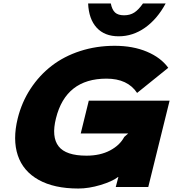

<svg xmlns="http://www.w3.org/2000/svg" viewBox="-20 -1086 1041 1116"><path d="M965.8 -501 841.8 1H652.8L668 -57.1H666Q632.3 -31.2 564.2 -10.7Q496.1 9.8 435.1 9.8Q294.9 9.8 204.6 -40.5Q114.3 -90.8 83.5 -182.9Q52.7 -274.9 83 -397.9Q106.4 -492.2 157.5 -570.1Q208.5 -647.9 280.3 -703.4Q352.1 -758.8 446 -789.3Q540 -819.8 646 -819.8Q752.9 -819.8 834.2 -785.4Q915.5 -751 958 -691.9L776.9 -545.9Q721.7 -628.9 599.1 -628.9Q362.3 -628.9 305.2 -397.9Q278.3 -290 320.6 -235.6Q362.8 -181.2 482.9 -181.2Q562 -181.2 619.4 -211.4Q676.8 -241.7 702.1 -290L725.1 -310.1H449.2L496.1 -501ZM811 -1065.9H942.9Q894 -975.1 823 -925Q752 -875 669.9 -875Q587.9 -875 542 -925Q496.1 -975.1 492.2 -1065.9H624Q631.3 -1029.3 648.9 -1013.2Q666.5 -997.1 701.2 -997.1Q735.8 -997.1 760.7 -1013.2Q785.6 -1029.3 811 -1065.9Z"/></svg>

Font: Sinkin Sans 900 X Black Italic
Style: Regular
Weight: 950
Italic angle: -112°
Designer: Keith Bates
Foundry: K-Type
Version: Sinkin Sans (version 1.0)  by Keith Bates   •   © 2014   www